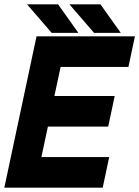

<svg xmlns="http://www.w3.org/2000/svg" viewBox="-37 -868 644 888"><path d="M-17 0 132 -700H587L557 -558.5H243.5L214.5 -424H493.5L463.5 -282.5H184.5L154.5 -141.5H468L438 0ZM70.5 -71H388H70.5L130.5 -353.5H413H130.5L189.5 -629.5H507H189.5ZM521.5 -716H398L284 -848H427.5ZM433.5 -750 387 -813H387.5L434 -750ZM325.5 -716H202L88 -848H231.5ZM237.5 -750 191 -813H191.5L238 -750Z"/></svg>

Font: Tourney Thin Black
Style: Italic
Weight: 900
Italic angle: -12°
Version: Version 1.015